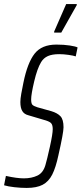

<svg xmlns="http://www.w3.org/2000/svg" viewBox="-38 -915 401 943"><path d="M-18 -5 -9 -51Q45 -39 79 -39Q117 -39 145.5 -52.5Q174 -66 185 -104Q193 -131 207 -194Q221 -257 221 -281Q221 -303 211.5 -311.5Q202 -320 175 -327L101 -349Q81 -354 71.5 -369.5Q62 -385 62 -414Q62 -429 66.5 -455Q71 -481 77 -509Q97 -607 132 -651.5Q167 -696 239 -696Q276 -696 305 -691.5Q334 -687 343 -682L334 -638Q323 -642 298.5 -645.5Q274 -649 253 -649Q218 -649 197 -639.5Q176 -630 164 -610Q145 -579 130 -515.5Q115 -452 115 -427Q115 -407 121 -400.5Q127 -394 146 -388L214 -369Q244 -360 259 -344Q274 -328 274 -290Q274 -263 249 -153Q236 -92 218.5 -57.5Q201 -23 171.5 -7.5Q142 8 93 8Q64 8 33 4.5Q2 1 -18 -5ZM228 -755V-760L287 -895H339V-890L263 -755Z"/></svg>

Font: Saira Ultra Condensed Light
Style: Italic
Weight: 300
Width: 1
Italic angle: -12°
Designer: Hector Gatti with collaboration of the Omnibus-Type team
Foundry: Omnibus-Type
Version: Version 1.001; ttfautohint (v1.8)